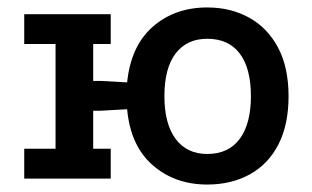

<svg xmlns="http://www.w3.org/2000/svg" viewBox="-20 -479 836 515"><path d="M536 16Q449 16 389.5 -36Q330 -88 321 -186L250 -182H230V-80H277V0H45V-80H129V-361H45V-441H277V-361H230V-262H250L321 -258Q331 -356 390 -407.5Q449 -459 536 -459Q599 -459 648.5 -431.5Q698 -404 726 -351Q754 -298 754 -221Q754 -144 726.5 -91Q699 -38 649.5 -11Q600 16 536 16ZM536 -66Q593 -66 623 -106.5Q653 -147 653 -221Q653 -296 623 -335.5Q593 -375 536 -375Q481 -375 451 -335.5Q421 -296 421 -221Q421 -147 451 -106.5Q481 -66 536 -66Z"/></svg>

Font: Podkova SemiBold
Style: Regular
Weight: 600
Designer: Ilya Yudin
Foundry: Cyreal (www.cyreal.org)
Version: Version 2.103